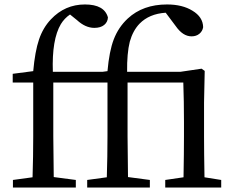

<svg xmlns="http://www.w3.org/2000/svg" viewBox="-20 -841 1048 861"><path d="M38 0V-34L126 -46Q129 -139 129 -230V-471H37V-510L129 -522Q137 -611 155 -664Q173 -717 208 -754Q271 -821 361 -821Q448 -821 464 -763Q463 -742 447 -729Q431 -716 403 -716Q363 -716 325 -751L294 -776Q269 -759 253 -733Q212 -664 217 -519H440L462 -522Q470 -612 490 -664Q511 -719 553 -758Q621 -821 729 -821Q798 -821 843 -793Q890 -765 891 -719Q888 -701 874 -689.5Q860 -678 839 -678Q800 -678 768 -724L723 -784Q649 -779 606 -735Q576 -704 562 -654Q549 -602 550 -519H789L884 -533L898 -523L895 -381V-230Q895 -158 897 -46L972 -34V0H721V-34L803 -46Q805 -158 805 -230V-295Q805 -387 802 -471H552V-230Q552 -169 554 -47L652 -34V0H371V-34L459 -46Q462 -139 462 -230V-471H219V-230Q219 -169 221 -47L320 -34V0Z"/></svg>

Font: GenRyuMin TW M
Style: Regular
Weight: 500
Version: Version 1.501;PS 1;hotconv 16.6.51;makeotf.lib2.5.65220